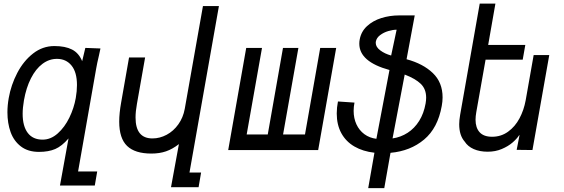

<svg xmlns="http://www.w3.org/2000/svg" viewBox="-20 -808 3040 1034"><path d="M190 10Q131 10 92.8 -19.2Q54.5 -48.5 37.2 -96.5Q20 -144.5 20 -203Q20 -240.5 27 -280Q39.5 -351 73 -415.2Q106.5 -479.5 158 -519.8Q209.5 -560 273 -560Q331.5 -560 368 -541.2Q404.5 -522.5 422.5 -478.5L439.5 -550L521 -547L512.5 -507.5Q502.5 -466 498 -439L400.5 115.5H503.5L490.5 191H303L349 -62.5Q313.5 -21 277.5 -5.5Q241.5 10 190 10ZM388 -280Q394.5 -317 394.5 -350Q394.5 -419 365.2 -455Q336 -491 286.5 -491Q244.5 -491 208.5 -464Q172.5 -437 146.8 -386.5Q121 -336 109 -268Q102 -227 102 -195Q102 -128.5 129.5 -92.2Q157 -56 209.5 -56Q253.5 -56 291 -89.5Q328.5 -123 353.5 -174.5Q378.5 -226 388 -280Z M795 19Q707 19 664.5 -22Q622 -63 622 -153Q622 -198 632.5 -256.5L675 -498.5H761.5L717.5 -249Q710 -208 710 -175Q710 -62.5 801 -62.5Q840.5 -62.5 877.5 -82.2Q914.5 -102 940.5 -138.5Q966.5 -175 975 -222L1073 -775.5H1159L1000.5 121H1063L1049.5 200H901L943.5 -32Q909 -5 874 7Q839 19 795 19Z M1693.5 0H1209L1306 -550H1391L1308.5 -84H1422L1504 -550H1587L1504.5 -84H1622.5L1704.5 -550H1790.5Z M1996.5 14.5Q1934.5 7.5 1888.8 -19Q1843 -45.5 1818.2 -90.8Q1793.5 -136 1793.5 -197Q1793.5 -228.5 1800 -261.5L1889 -255.5Q1884.5 -232.5 1884.5 -211Q1884.5 -171 1899.5 -138.5Q1914.5 -106 1942.2 -85.5Q1970 -65 2007 -60.5L2077.5 -431Q1915 -475.5 1915 -572.5Q1915 -584.5 1917 -594.5Q1924.5 -637.5 1956.2 -667Q1988 -696.5 2033.8 -710.8Q2079.5 -725 2129 -725H2213.5L2169.5 -489Q2258.5 -465 2311 -414.5Q2363.5 -364 2363.5 -283.5Q2363.5 -261.5 2359 -237.5Q2338 -118.5 2264 -56.5Q2190 5.5 2083 15L2049.5 205H1963ZM2272 -250.5Q2275 -268 2275 -282Q2275 -328.5 2246 -356.5Q2217 -384.5 2159.5 -406.5L2094 -62.5Q2138.5 -69 2175.5 -93Q2212.5 -117 2237.5 -157Q2262.5 -197 2272 -250.5ZM2004 -583.5Q2003.5 -581.5 2003.5 -577Q2003.5 -555 2027.8 -536.8Q2052 -518.5 2086.5 -509L2116 -648Q2096.5 -648 2071.5 -640.8Q2046.5 -633.5 2027 -618.8Q2007.5 -604 2004 -583.5Z M2482.5 -45.5Q2453 -79 2453 -139Q2453 -159.5 2458 -189.5L2563.5 -788.5H2648L2609 -566H2809L2795 -486.5H2595L2545 -204Q2541 -181 2541 -163.5Q2541 -120 2563 -95.8Q2585 -71.5 2630 -71.5Q2678.5 -71.5 2716.2 -98.8Q2754 -126 2777.8 -170.8Q2801.5 -215.5 2811 -268L2854 -511.5H2938L2847.5 0L2762.5 -1L2778 -81L2775 -78.5Q2762.5 -59.5 2739.5 -39.8Q2716.5 -20 2682.2 -5.5Q2648 9 2606.5 9Q2563.5 9 2531.5 -5Q2499.5 -19 2482.5 -45.5Z"/></svg>

Font: JuliaMono
Style: Italic
Weight: 400
Italic angle: -9°
Monospace: yes
Designer: cormullion
Foundry: corm
Version: Version 0.057; ttfautohint (v1.8.4)